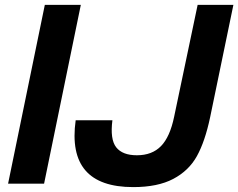

<svg xmlns="http://www.w3.org/2000/svg" viewBox="-20 -750 973 784"><path d="M310 -730 160 0H13L163 -730ZM289 -259H439Q429 -181 454.5 -148.5Q480 -116 539 -116Q601 -116 637.5 -153.5Q674 -191 691 -273L787 -730H933L838 -271Q817 -172 784 -112.5Q751 -53 687.5 -19.5Q624 14 524 14Q251 14 289 -259Z"/></svg>

Font: Nacelle Bold
Style: Italic
Weight: 700
Italic angle: -12°
Designer: Sora Sagano
Foundry: Sora Sagano
Version: Version 1.000;FEAKit 1.0